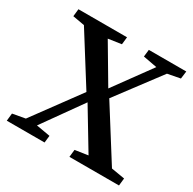

<svg xmlns="http://www.w3.org/2000/svg" viewBox="-157 -870 1033 1030"><g transform="rotate(30 360.0 -355.0)"><path d="M10 0 15 -47 93 -61 303 -347 112 -651 39 -664 44 -710H345L340 -664L259 -652L395 -422L561 -650L475 -666L480 -710H712L706 -663L628 -648L426 -379L627 -60L710 -46L705 0H398L403 -46L483 -58L336 -302L163 -59L249 -44L244 0Z"/></g></svg>

Font: Literata 36pt SemiBold
Style: Italic
Weight: 600
Italic angle: -2°
Designer: Latin by Veronika Burian and Jose Scaglione. Greek by Irene Vlachou. Cyrillic by Vera Evstafieva
Foundry: TypeTogether
Version: Version 3.002